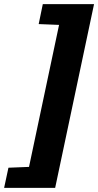

<svg xmlns="http://www.w3.org/2000/svg" viewBox="-72 -763 477 933"><path d="M-52 150 -31 52 69 48 215 -642 116 -646 136 -743H385L196 150Z"/></svg>

Font: Saira SemiCondensed ExtraBold
Style: Italic
Weight: 800
Width: 4
Italic angle: -12°
Designer: Hector Gatti with collaboration of the Omnibus-Type team
Foundry: Omnibus-Type
Version: Version 1.101